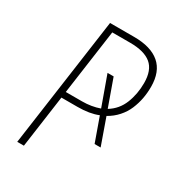

<svg xmlns="http://www.w3.org/2000/svg" viewBox="-167 -780 797 877"><g transform="rotate(30 232.0 -341.0)"><path d="M462.9 -522.9Q462.9 -490.7 457.3 -460.9Q451.7 -431.2 439.5 -401.9Q427.2 -372.6 405 -347.7Q382.8 -322.8 353 -306.2L401.9 -168H370.1L325.2 -293.9Q281.2 -275.9 217.8 -275.9H132.8L94.2 0H59.1L154.8 -682.1H282.2Q370.6 -682.1 416.7 -642.6Q462.9 -603 462.9 -522.9ZM223.1 -308.1Q272 -308.1 314.9 -323.2L258.8 -479H291L341.8 -336.9Q387.2 -364.7 407 -414.3Q426.8 -463.9 426.8 -522Q426.8 -589.8 390.4 -619.9Q354 -649.9 279.8 -649.9H185.1L137.2 -308.1Z"/></g></svg>

Font: Fira Sans Compressed UltraLight
Style: Italic
Weight: 200
Width: 3
Italic angle: -8°
Designer: Carrois Corporate & Edenspiekermann AG
Foundry: Carrois Corporate GbR & Edenspiekermann AG
Version: Version 4.203;PS 004.203;hotconv 1.0.88;makeotf.lib2.5.64775